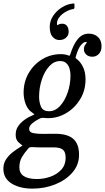

<svg xmlns="http://www.w3.org/2000/svg" viewBox="-94 -843 608 1110"><path d="M-74.5 132.5Q-74.5 103 -60.2 80.2Q-46 57.5 -24 39.8Q-2 22 21.5 8Q38.5 -3 35.5 -3Q32.5 -3 21 -14Q-3.5 -30.5 -3.5 -64Q-3.5 -101 23.5 -129.2Q50.5 -157.5 89.5 -174Q105.5 -181 104.5 -182.5Q103.5 -184 91.5 -192.5Q67 -208.5 54.8 -240.5Q42.5 -272.5 42.5 -307.5Q42.5 -370 71.8 -420.5Q101 -471 150.2 -500.5Q199.5 -530 258 -530Q269.5 -530 281.5 -528Q293.5 -526 301 -522.5Q306 -520.5 308 -521.2Q310 -522 312 -528Q330 -586 355.8 -617.2Q381.5 -648.5 419.5 -648.5Q451.5 -648.5 472.2 -629.2Q493 -610 493 -575Q493 -547.5 477.5 -531.2Q462 -515 439.5 -515Q418.5 -515 404.8 -527.5Q391 -540 391 -559Q391 -572.5 397.2 -581.8Q403.5 -591 406.8 -595.8Q410 -600.5 401.5 -600.5Q390 -600.5 374 -582.2Q358 -564 344.5 -516.5Q342.5 -511 342.8 -509Q343 -507 347 -504Q369 -488.5 384.8 -458Q400.5 -427.5 400.5 -384.5Q400.5 -319.5 369.2 -268.8Q338 -218 288.8 -189Q239.5 -160 185.5 -160Q170 -160 161 -161.5Q152 -162 147 -161.2Q142 -160.5 132.5 -156Q110.5 -145 92.5 -130Q74.5 -115 74.5 -98.5Q74.5 -78 97.8 -73.5Q121 -69 151 -69Q158 -69 173.2 -69.2Q188.5 -69.5 204 -69.5Q219.5 -69.5 227 -69.5Q295.5 -69.5 329.2 -40.5Q363 -11.5 363 52Q363 110 325 154Q287 198 225.5 222.8Q164 247.5 93 247.5Q21 247.5 -26.8 218Q-74.5 188.5 -74.5 132.5ZM132 -283.5Q132 -251.5 143.2 -225.8Q154.5 -200 190 -200Q225 -200 252.8 -230Q280.5 -260 297 -307.5Q313.5 -355 313.5 -408Q313.5 -426.5 308.2 -445.5Q303 -464.5 290 -477.2Q277 -490 253.5 -490Q218 -490 190.5 -459.8Q163 -429.5 147.5 -382.2Q132 -335 132 -283.5ZM69 16Q47.5 40.5 32.8 65.2Q18 90 18 124.5Q18 192 120 192Q159.5 192 197.5 178.5Q235.5 165 260.5 137.8Q285.5 110.5 285.5 69.5Q285.5 36 269.8 22.5Q254 9 215 9H136.5Q126.5 9 118.2 8.8Q110 8.5 97 7.5Q85 7 80 8Q75 9 69 16ZM303 -659Q303 -639 287.8 -625.2Q272.5 -611.5 249.5 -611.5Q226.5 -611.5 210 -630.2Q193.5 -649 193.5 -687Q193.5 -722 213.2 -751.5Q233 -781 263.8 -800.2Q294.5 -819.5 327.5 -822.5Q332 -823 334.2 -822.5Q336.5 -822 336.5 -816.5V-799Q336.5 -791.5 326.5 -790Q308.5 -787.5 286.2 -775Q264 -762.5 248.8 -743.5Q233.5 -724.5 235.5 -701.5Q236.5 -696.5 238.5 -697.8Q240.5 -699 244 -701Q252.5 -706 264.5 -706Q284.5 -706 293.8 -692.5Q303 -679 303 -659Z"/></svg>

Font: Besley* Narrow
Style: Italic
Weight: 400
Width: 4
Italic angle: -13°
Designer: Owen Earl
Foundry: indestructible type*
Version: Version 3.000; ttfautohint (v1.8.3)